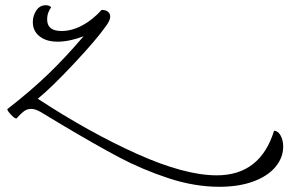

<svg xmlns="http://www.w3.org/2000/svg" viewBox="-20 -446 1107 737"><path d="M1067 117Q1067 159 1037.5 194.5Q1008 230 952.5 250.5Q897 271 822 271Q726 271 625 237.5Q524 204 435.5 157Q347 110 216 32Q164 0 138 -15Q116 -28 100 -28Q85 -28 73.5 -20Q62 -12 43 9Q36 9 22 -6Q8 -21 8 -27Q98 -97 164.5 -161Q231 -225 301 -307Q279 -298 252 -292Q225 -286 201 -286Q158 -286 132 -306.5Q106 -327 106 -361Q106 -386 119.5 -406Q133 -426 156 -426Q163 -426 169 -423.5Q175 -421 176 -417Q170 -410 165.5 -398Q161 -386 161 -371Q161 -327 216 -327Q256 -327 296 -348.5Q336 -370 370 -408Q386 -408 394.5 -401Q403 -394 403 -382Q403 -369 389 -349Q353 -297 265 -203Q177 -109 125 -67Q322 62 505.5 144.5Q689 227 812 227Q979 227 1032 56Q1047 56 1057 74Q1067 92 1067 117Z"/></svg>

Font: Charmonman
Style: Regular
Weight: 400
Designer: Ekaluck Peanpanawate
Foundry: Cadson Demak Co.,Ltd.
Version: Version 1.000; ttfautohint (v1.6)